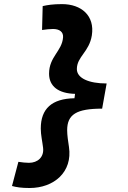

<svg xmlns="http://www.w3.org/2000/svg" viewBox="-20 -814 626 938"><path d="M124.5 104.5C243.2 104.5 335.4 26.9 316.9 -96.2C313 -122.1 308.1 -153.3 308.1 -177.7C308.1 -255.4 354 -283.2 479 -283.2L501 -406.2C413.6 -406.2 355.5 -432.1 355.5 -476.6C355.5 -537.1 416 -560.5 428.7 -641.1C443.8 -737.8 377 -793.9 283.2 -793.9C238.8 -793.9 211.9 -789.6 188.5 -784.2L185.5 -667.5C205.6 -670.4 224.6 -672.4 239.3 -672.4C271 -672.4 290 -657.7 288.1 -631.8C283.2 -564 219.7 -537.1 219.7 -454.1C219.7 -391.6 266.1 -357.4 346.7 -355.5L343.8 -334C233.4 -332 179.2 -283.2 179.2 -186C179.2 -154.8 187 -122.1 190.4 -92.8C196.3 -46.4 164.1 -18.6 121.6 -18.6C106.9 -18.6 88.9 -20.5 69.8 -23.4L38.6 94.7C60.5 100.6 84.5 104.5 124.5 104.5Z"/></svg>

Font: Cascadia Mono PL
Style: Bold Italic
Weight: 700
Italic angle: -10°
Monospace: yes
Designer: Aaron Bell
Foundry: Saja Typeworks
Version: Version 2404.023